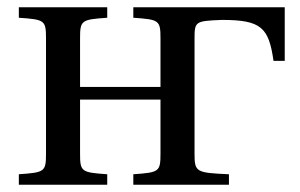

<svg xmlns="http://www.w3.org/2000/svg" viewBox="-20 -510 828 530"><path d="M32 0H276V-29C204 -34 201 -36 201 -87V-235H423V-87C423 -36 420 -34 348 -29V0H612V-29C521 -33 517 -35 517 -86V-403C517 -451 519 -452 592 -455H593C701 -455 722 -434 735 -342H766V-490H348V-461C420 -456 423 -454 423 -403V-270H201V-403C201 -454 204 -456 276 -461V-490H32V-461C104 -456 107 -454 107 -403V-87C107 -36 104 -34 32 -29Z"/></svg>

Font: Lingua Franca
Style: Regular
Weight: 400
Version: Version 1.19